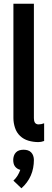

<svg xmlns="http://www.w3.org/2000/svg" viewBox="-20 -755 278 1031"><path d="M186 8Q159 8 133 0.5Q107 -7 88 -25Q69 -43 60.5 -69Q52 -95 52 -121V-735H162V-121Q162 -115 163 -109Q164 -103 166.5 -98Q169 -93 174.5 -90Q180 -87 186 -87Q194 -87 201.5 -88.5Q209 -90 217 -93V2Q209 5 201.5 6.5Q194 8 186 8ZM95 256 52 215Q65 203 74 188.5Q83 174 89 157Q80 155 72.5 150Q65 145 60 138Q55 131 53 122Q51 113 51 104Q51 93 54.5 82Q58 71 66 63Q74 55 84.5 52Q95 49 107 49Q118 49 128.5 52Q139 55 147 63Q155 71 158.5 82Q162 93 162 104Q162 125 158 146.5Q154 168 145.5 187.5Q137 207 124 224.5Q111 242 95 256Z"/></svg>

Font: Iosevka QP
Style: Bold
Weight: 700
Designer: Belleve Invis
Foundry: Belleve Invis
Version: Version 20.0.0; ttfautohint (v1.8.4)